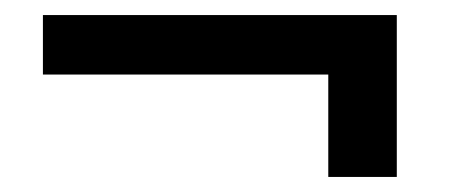

<svg xmlns="http://www.w3.org/2000/svg" viewBox="-20 -360 596 255"><path d="M37 -261V-340H507V-261ZM416 -125V-340H507V-125Z"/></svg>

Font: Yaldevi ExtraLight Medium
Style: Regular
Weight: 500
Version: Version 1.100